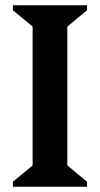

<svg xmlns="http://www.w3.org/2000/svg" viewBox="-20 -710 380 730"><path d="M29 0V-19L104 -81V-609L29 -671V-690H311V-671L236 -609V-81L311 -19V0Z"/></svg>

Font: Platypi Light Medium
Style: Regular
Weight: 500
Version: Version 1.200